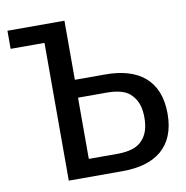

<svg xmlns="http://www.w3.org/2000/svg" viewBox="-82 -820 872 899"><g transform="rotate(-10 354.0 -370.5)"><path d="M12 -655H173V0H429C582 0 683 -68 683 -229C683 -390 582 -460 429 -460H283V-741H12ZM283 -375H420C475 -375 515 -363 537 -337C562 -311 573 -276 573 -230C573 -183 562 -147 537 -122C515 -97 475 -84 419 -84H283Z"/></g></svg>

Font: Cheyenne Sans Medium
Style: Regular
Weight: 500
Designer: The Public Sans project authors (U.S. Web Design System), Libre Franklin designed by Pablo Impallari and Rodrigo Fuenzal
Foundry: The Cheyenne Sans Project Authors
Version: Version 2.007